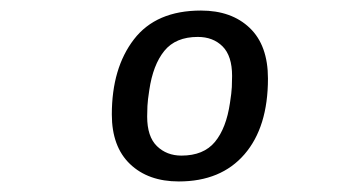

<svg xmlns="http://www.w3.org/2000/svg" viewBox="-20 -720 640 364"><path d="M319 -376Q261 -376 226.5 -409Q192 -442 192 -503Q192 -591 234 -645.5Q276 -700 361 -700Q419 -700 453.5 -667Q488 -634 488 -571Q488 -479 443.5 -427.5Q399 -376 319 -376ZM324 -425Q366 -425 387.5 -451Q409 -477 416 -525Q419 -544 419.5 -555Q420 -566 420 -576Q420 -614 402 -632Q384 -650 355 -650Q313 -650 291.5 -623.5Q270 -597 263 -549Q260 -530 259.5 -519Q259 -508 259 -499Q259 -461 277.5 -443Q296 -425 324 -425Z"/></svg>

Font: Chivo Mono
Style: Italic
Weight: 400
Italic angle: -8.05°
Monospace: yes
Version: Version 1.008